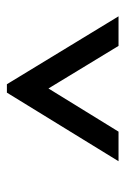

<svg xmlns="http://www.w3.org/2000/svg" viewBox="79 -1004 372 571"><g transform="rotate(-90 265.5 -719.0)"><path d="M502 -553H414L270 -790H305L159 -553H71L275 -885H300Z"/></g></svg>

Font: Narnoor
Style: Regular
Weight: 400
Designer: S. Sridhar Murthy
Foundry: SIL International
Version: Version 3.000